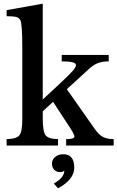

<svg xmlns="http://www.w3.org/2000/svg" viewBox="-20 -790 637 1042"><path d="M295 0H16V-35Q70 -36 85.5 -56Q101 -76 101 -143V-534Q101 -663 90 -681Q82 -695 66.5 -698.5Q51 -702 16 -702V-735L212 -770V-250L311 -342Q361 -389 377 -408Q393 -427 392 -438Q391 -457 315 -457V-492H570V-457Q534 -457 508.5 -446.5Q483 -436 451 -405L212 -186V-150Q212 -77 227 -56.5Q242 -36 295 -35ZM256 -256 330 -324 495 -89Q517 -58 539.5 -46.5Q562 -35 597 -35V0H339V-35Q384 -35 384 -49Q384 -63 344 -121ZM295 232 272 206Q329 174 329 136Q321 144 305 144Q287 144 274.5 131.5Q262 119 262 98Q262 77 279 62Q296 47 323 47Q383 47 383 120Q383 184 295 232Z"/></svg>

Font: Kolar Light
Style: Regular
Weight: 300
Designer: Ramakrishna Saiteja (Kannada); Shiva Nallaperumal (Latin)
Foundry: Indian Type Foundry
Version: Version 1.001;PS 1.0;hotconv 1.0.88;makeotf.lib2.5.647800